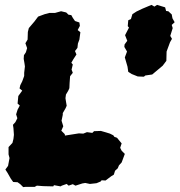

<svg xmlns="http://www.w3.org/2000/svg" viewBox="-20 -739 735 786"><path d="M246 -184 303 -193 321 -192 336 -198 358 -195 365 -202 393 -203 414 -197 430 -192 444 -185 448 -179 459 -175 468 -164 478 -152 472 -134 478 -122 491 -109 478 -74 467 -62 462 -50 451 -40 446 -24 436 -18 412 0 396 -1 392 4 375 11 348 14 329 10 317 12 289 21 278 15 261 21 253 14 233 21 228 24 201 19 198 24 157 23 131 21 122 26H84L75 27L63 15L52 7L34 6L24 -8L11 -31L2 -45L13 -60L19 -92L15 -107V-137L31 -154L35 -170L37 -187L35 -215L33 -228L43 -239L51 -255L46 -271L52 -290L61 -307L52 -315L54 -336L55 -346L71 -368L60 -377L63 -390L71 -406L79 -428V-441L82 -467L80 -481L77 -498L78 -513L86 -525L91 -542L84 -562L93 -577L94 -608L98 -624L121 -651L136 -671L163 -681L182 -686H205L230 -693L251 -688L260 -679L272 -677L278 -666L287 -653L305 -647L307 -633L298 -616L309 -607L305 -577L299 -561L297 -543L287 -530L293 -516L280 -496L272 -482L278 -475L273 -454L278 -441L267 -427L265 -400L264 -378L259 -367L250 -352L248 -337L250 -324L253 -306L248 -295L237 -276V-269L232 -245L239 -222L231 -204L245 -190ZM508 -626 503 -632 505 -656 516 -661 522 -681 539 -692 562 -703 600 -719 612 -712 623 -719 656 -709 660 -694 669 -693 683 -680 686 -664 695 -648 683 -637 687 -624 677 -592 684 -580 676 -566 662 -528 661 -490 646 -470 621 -449 603 -434 575 -430 569 -425 544 -426 519 -436 505 -445 502 -466 491 -504 500 -528 489 -547 490 -557 501 -572 492 -595Z"/></svg>

Font: Winky Rough Black
Style: Italic
Weight: 900
Italic angle: -8.97852°
Designer: Simon Atzbach
Foundry: typofactur
Version: Version 1.206; ttfautohint (v1.8.4.7-5d5b)